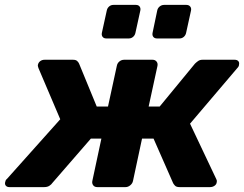

<svg xmlns="http://www.w3.org/2000/svg" viewBox="-40 -764 996 784"><path d="M-2 0Q-11 0 -16 -5.5Q-21 -11 -19 -20Q-18 -25 -16.5 -28Q-15 -31 -12 -33L206 -277L117 -486Q116 -489 115 -493Q114 -497 115 -500Q117 -509 124.5 -514.5Q132 -520 142 -520H258Q270 -520 275.5 -514.5Q281 -509 283 -504L355 -329H401L437 -495Q439 -506 447.5 -513Q456 -520 467 -520H583Q593 -520 599 -513Q605 -506 603 -495L567 -329H612L756 -504Q761 -509 768.5 -514.5Q776 -520 787 -520H918Q928 -520 933 -514.5Q938 -509 936 -500Q936 -493 929 -486L736 -259L843 -33Q844 -31 845 -28Q846 -25 845 -20Q844 -11 836 -5.5Q828 0 818 0H693Q680 0 674.5 -6Q669 -12 667 -16L587 -198H540L503 -25Q501 -15 492 -7.5Q483 0 473 0H357Q346 0 340.5 -7.5Q335 -15 337 -25L374 -198H331L173 -16Q171 -12 162.5 -6Q154 0 141 0ZM601 -607Q591 -607 586 -613.5Q581 -620 583 -630L602 -721Q604 -731 612 -737.5Q620 -744 630 -744H721Q731 -744 736.5 -737.5Q742 -731 740 -721L720 -630Q718 -620 710.5 -613.5Q703 -607 693 -607ZM394 -607Q384 -607 379 -613.5Q374 -620 376 -630L396 -721Q398 -731 405.5 -737.5Q413 -744 423 -744H515Q525 -744 530 -737.5Q535 -731 533 -721L513 -630Q511 -620 503.5 -613.5Q496 -607 486 -607Z"/></svg>

Font: Rubik Light
Style: Bold Italic
Weight: 700
Italic angle: -12°
Version: Version 2.104